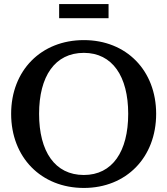

<svg xmlns="http://www.w3.org/2000/svg" viewBox="-20 -913 826 948"><path d="M394 -49C251 -49 173 -165 173 -351C173 -536 251 -652 394 -652C535 -652 613 -536 613 -351C613 -165 535 -49 394 -49ZM35 -351C35 -136 183 15 394 15C604 15 751 -136 751 -351C751 -565 604 -715 394 -715C183 -715 35 -565 35 -351ZM272 -823H516V-893H272Z"/></svg>

Font: LT Superior Serif Semibold
Style: Regular
Weight: 600
Designer: Daniel Lyons
Foundry: LyonsType
Version: Version 2.120;FEAKit 1.0